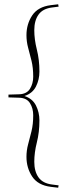

<svg xmlns="http://www.w3.org/2000/svg" viewBox="-20 -762 316 896"><path d="M19.5 -307.5V-320.5L69 -322Q104.5 -323 119.8 -347.5Q135 -372 135 -404Q135 -446 127 -478.5Q119 -511 111.2 -539.5Q103.5 -568 103.5 -598Q103.5 -649.5 130.2 -690Q157 -730.5 217.5 -738L251.5 -742L253.5 -731L222.5 -727Q179.5 -721.5 159.8 -693.8Q140 -666 140 -621Q140 -578 152 -530.5Q164 -483 164 -428Q164 -390.5 147.8 -358.2Q131.5 -326 94 -314Q131.5 -302 147.8 -269.8Q164 -237.5 164 -200Q164 -145 152 -97.5Q140 -50 140 -7Q140 38 159.8 65.8Q179.5 93.5 222.5 99L253.5 103L251.5 114L217.5 110Q157 102.5 130.2 62Q103.5 21.5 103.5 -30Q103.5 -60 111.2 -88.5Q119 -117 127 -149.8Q135 -182.5 135 -224Q135 -256.5 119.8 -280.8Q104.5 -305 69 -306Z"/></svg>

Font: Newsreader Display ExtraLight
Style: Regular
Weight: 275
Designer: Hugues Gentile
Foundry: Production Type
Version: Version 1.002